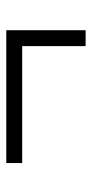

<svg xmlns="http://www.w3.org/2000/svg" viewBox="139 -559 292 610"><g transform="rotate(-90 285.0 -254.0)"><path d="M72 -380H494V-128H443.5V-329.5H72Z"/></g></svg>

Font: Newsreader Caption Light
Style: Regular
Weight: 300
Designer: Hugues Gentile
Foundry: Production Type
Version: Version 1.001